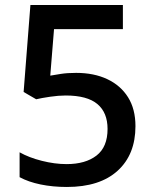

<svg xmlns="http://www.w3.org/2000/svg" viewBox="-20 -734 612 764"><path d="M283 -444Q354 -444 407 -419Q460 -394 489.5 -347Q519 -300 519 -232Q519 -119 448 -54.5Q377 10 246 10Q190 10 141.5 0Q93 -10 58 -29V-128Q95 -107 146.5 -94Q198 -81 245 -81Q320 -81 364 -115Q408 -149 408 -221Q408 -286 367.5 -320Q327 -354 241 -354Q213 -354 179 -349Q145 -344 124 -339L74 -368L101 -714H469V-618H195L180 -433Q197 -436 222.5 -440Q248 -444 283 -444Z"/></svg>

Font: Noto Sans Kawi Medium
Style: Regular
Weight: 500
Designer: Fadhl Haqq
Version: Version 1.000